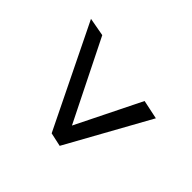

<svg xmlns="http://www.w3.org/2000/svg" viewBox="-92 -536 542 542"><g transform="rotate(-45 179.0 -265.0)"><path d="M7 -238 16 -279 323 -429 313 -374 72 -254 266 -158 254 -101Z"/></g></svg>

Font: Lobster Two
Style: Bold Italic
Weight: 700
Designer: Pablo Impallari
Foundry: Pablo Impallari. www.impallari.com
Version: Version 1.006